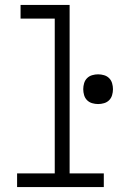

<svg xmlns="http://www.w3.org/2000/svg" viewBox="-20 -755 540 775"><path d="M49 0V-55H201V-680H63V-735H261V-55H399V0ZM376 -335Q364 -335 352 -338.5Q340 -342 331.5 -350.5Q323 -359 319.5 -371Q316 -383 316 -395Q316 -407 319.5 -419Q323 -431 331.5 -439.5Q340 -448 352 -451.5Q364 -455 376 -455Q388 -455 400 -451.5Q412 -448 420.5 -439.5Q429 -431 432.5 -419Q436 -407 436 -395Q436 -383 432.5 -371Q429 -359 420.5 -350.5Q412 -342 400 -338.5Q388 -335 376 -335Z"/></svg>

Font: Iosevka Slab Light
Style: Regular
Weight: 300
Monospace: yes
Designer: Belleve Invis
Foundry: Belleve Invis
Version: Version 11.1.0; ttfautohint (v1.8.3)